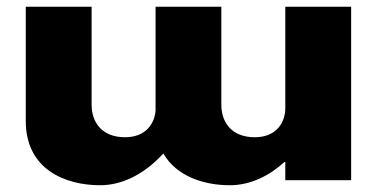

<svg xmlns="http://www.w3.org/2000/svg" viewBox="-20 -548 1115 568"><path d="M1018.8 -528H824V-228C824 -187 798.8 -142 733.8 -142C664.5 -142 634.8 -187 634.8 -238V-528H440.2V-222C438 -183 411.5 -142 350 -142C280.7 -142 251 -187 251 -238V-528H56.2V-190C56.2 -47 172.8 0 276.2 0C337.8 0 403.8 -29 463.2 -94C502.8 -25 585.3 0 660.2 0C721.8 0 777.8 -29 821.8 -69H824V-15H1018.8Z"/></svg>

Font: Hussar
Style: BdWide
Weight: 700
Foundry: Cannot Into Space Fonts
Version: Version 2.00